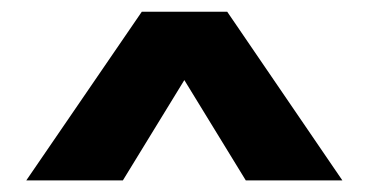

<svg xmlns="http://www.w3.org/2000/svg" viewBox="-20 -691 630 328"><path d="M399.9 -382.8 294.9 -554.2 189.9 -382.8H24.9L222.2 -670.9H368.2L564.9 -382.8Z"/></svg>

Font: REH Gaming
Style: Gaming
Weight: 700
Designer: Astigmatic (AOETI)
Foundry: Astigmatic (AOETI)
Version: Version 1.001 2011